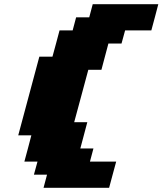

<svg xmlns="http://www.w3.org/2000/svg" viewBox="-20 -895 774 915"><path d="M187.5 0H500Q505.9 -21 516.8 -62.5Q527.8 -104 533.7 -125H408.7L425.3 -187.5H362.8Q368.2 -208 379.4 -249.8Q390.6 -291.5 396 -312.5H333.5Q344.7 -354 367.2 -437.3Q389.6 -520.5 400.9 -562.5H463.4Q469.2 -583.5 480 -625.2Q490.7 -667 496.6 -687.5H559.1L576.2 -750H701.2Q707 -771 718 -812.5Q729 -854 734.4 -875H421.9L405.3 -812.5H342.8L326.2 -750H263.7Q258.3 -729.5 247.1 -687.7Q235.8 -646 230 -625H167.5Q150.9 -562.5 117.2 -437.5Q83.5 -312.5 66.9 -250H129.4Q124 -229 113 -187.3Q102.1 -145.5 96.2 -125H158.7L141.6 -62.5H204.1Z"/></svg>

Font: Faithful 32x
Style: BoldOblique
Weight: 400
Foundry: Faithful Resource Pack
Version: Version 1.0; January 27, 2023